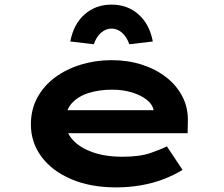

<svg xmlns="http://www.w3.org/2000/svg" viewBox="-20 -803 971 833"><path d="M484 10Q373 10 289.5 -25.5Q206 -61 160 -123Q114 -185 114 -263Q114 -328 142 -379.5Q170 -431 218.5 -467Q267 -503 330.5 -522.5Q394 -542 464 -542Q535 -542 595.5 -522.5Q656 -503 701.5 -467.5Q747 -432 772 -383Q797 -334 795 -274L794 -225H231L208 -325H664L647 -302V-322Q643 -349 617.5 -369.5Q592 -390 552.5 -402Q513 -414 466 -414Q412 -414 366 -400Q320 -386 292 -355.5Q264 -325 264 -275Q264 -232 294.5 -197.5Q325 -163 380.5 -143Q436 -123 511 -123Q587 -123 634 -139.5Q681 -156 704 -168L772 -66Q735 -43 689 -25.5Q643 -8 591 1Q539 10 484 10ZM387 -611 285 -623Q299 -698 347 -740.5Q395 -783 464 -783Q533 -783 581 -740.5Q629 -698 643 -623L541 -611Q530 -643 509.5 -661Q489 -679 464 -679Q439 -679 418.5 -661Q398 -643 387 -611Z"/></svg>

Font: Lexend Zetta
Style: Bold
Weight: 700
Designer: Bonnie Shaver-Troup, Thomas Jockin
Foundry: Lexend
Version: Version 1.007